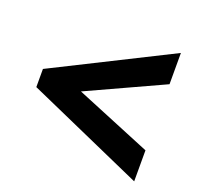

<svg xmlns="http://www.w3.org/2000/svg" viewBox="-100 -740 783 756"><g transform="rotate(20 291.5 -362.0)"><path d="M535 -93V-223L217 -354L535 -500V-631L46 -386V-310Z"/></g></svg>

Font: Noto Sans Lao UI ExtBd
Style: Regular
Weight: 800
Designer: Monotype Design Team
Foundry: Monotype Imaging Inc.
Version: Version 2.000